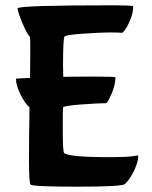

<svg xmlns="http://www.w3.org/2000/svg" viewBox="-20 -684 570 722"><path d="M93 -391 94 -499Q94 -542 92 -546Q81 -557 63.5 -599Q46 -641 46 -653Q57 -664 397 -664Q481 -664 481 -660Q481 -639 471.5 -614Q462 -589 451.5 -574Q441 -559 436.5 -560.5Q432 -562 395.5 -562Q359 -562 294 -557.5Q229 -553 223 -547Q217 -541 217 -437L218 -395Q258 -396 336 -396Q414 -396 414 -393Q414 -357 390 -311Q381 -295 379 -296Q353 -296 290 -291.5Q227 -287 217 -281Q216 -280 216 -197Q216 -114 221 -109Q237 -93 393 -93Q456 -93 478 -96.5Q500 -100 500 -99Q500 -75 484 -42Q468 -9 450 8Q440 18 270.5 18Q101 18 95 10Q89 5 89 -86.5Q89 -178 91 -280Q73 -296 56.5 -330Q40 -364 40 -388Q40 -389 93 -391Z"/></svg>

Font: Bubblegum Sans
Style: Regular
Weight: 400
Designer: Angel Koziupa and Alejandro Paul
Foundry: Angel Koziupa and Alejandro Paul
Version: Version 1.001